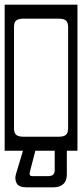

<svg xmlns="http://www.w3.org/2000/svg" viewBox="-40 -626 352 823"><path d="M-20 -606H292V20H246.5V122Q246.5 149.5 231 163.2Q215.5 177 188.5 177H73.5Q40.5 177 31.2 159.2Q22 141.5 28.5 120L58.5 20H-20ZM60 -546Q39 -546 29.5 -538.2Q20 -530.5 20 -510V-76Q20 -56 29.5 -48Q39 -40 60 -40H212Q233 -40 242.5 -48Q252 -56 252 -76V-510Q252 -530.5 242.5 -538.2Q233 -546 212 -546ZM194.5 104V20H111.5L87.5 113Q86 119 88.2 124Q90.5 129 98.5 129H166.5Q194.5 129 194.5 104Z"/></svg>

Font: Honk Rounded
Style: Regular
Weight: 400
Designer: Noopur Datye & Yesha Goshar
Foundry: Ek Type
Version: Version 1.000